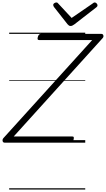

<svg xmlns="http://www.w3.org/2000/svg" viewBox="-74 -1153 856 1552"><path d="M-38 0Q-46 0 -50 -6Q-54 -12 -53.5 -20.5Q-53 -29 -47 -36L671 -829H244Q233 -829 230.5 -835.5Q228 -842 232 -855Q236 -868 242 -873.5Q248 -879 258 -879H746Q758 -879 761.5 -866.5Q765 -854 754 -843L37 -50H509Q520 -50 522 -44Q524 -38 521 -25Q517 -12 511 -6Q505 0 495 0ZM692 -1133Q700 -1133 707 -1125.5Q714 -1118 714 -1111Q714 -1105 712 -1101.5Q710 -1098 705 -1094L527 -956Q517 -949 510.5 -946Q504 -943 496 -943Q489 -943 483.5 -946.5Q478 -950 472 -957L362 -1097Q360 -1101 358 -1105Q356 -1109 356 -1113Q356 -1122 365 -1127.5Q374 -1133 381 -1133Q388 -1133 391.5 -1130Q395 -1127 399 -1122L505 -1008L671 -1122Q678 -1127 682 -1130Q686 -1133 692 -1133ZM0 369H615V379H0ZM0 -20H615V0H0ZM0 -505H615V-500H0ZM0 -889H615V-879H0Z"/></svg>

Font: Playwrite HR Guides
Style: Regular
Weight: 400
Designer: Veronika Burian, José Scaglione
Foundry: TypeTogether
Version: Version 1.003